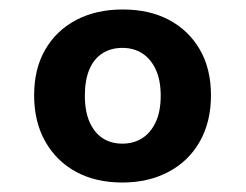

<svg xmlns="http://www.w3.org/2000/svg" viewBox="-20 -732 518 405"><path d="M238 -347Q182 -347 140.5 -369.5Q99 -392 75.5 -433.5Q52 -475 52 -531Q52 -587 75.5 -627.5Q99 -668 141 -690Q183 -712 239 -712Q295 -712 336.5 -690Q378 -668 401.5 -627.5Q425 -587 425 -531Q425 -475 401.5 -433.5Q378 -392 335.5 -369.5Q293 -347 238 -347ZM238 -429Q262 -429 280 -440.5Q298 -452 308.5 -474.5Q319 -497 319 -530Q319 -563 308.5 -585.5Q298 -608 280 -619.5Q262 -631 238 -631Q214 -631 196 -619.5Q178 -608 168.5 -585.5Q159 -563 159 -530Q159 -497 169 -474.5Q179 -452 196.5 -440.5Q214 -429 238 -429Z"/></svg>

Font: DM Sans 9pt
Style: Bold
Weight: 700
Designer: Colophon Foundry, Jonny Pinhorn
Foundry: Colophon Foundry
Version: Version 4.004;gftools[0.9.30]